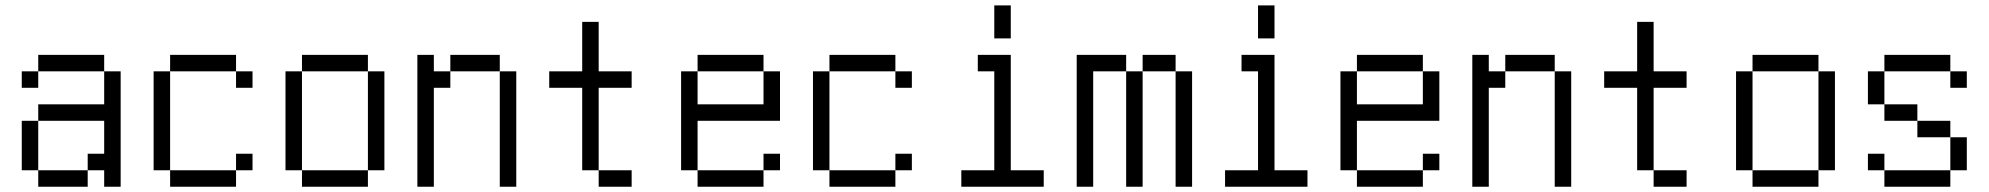

<svg xmlns="http://www.w3.org/2000/svg" viewBox="-20 -708 7540 728"><path d="M125 -62.5V0H312.5V-62.5ZM125 -62.5V-250H62.5V-62.5ZM375 -62.5V0H437.5V-437.5H375Q375 -437.5 375 -312.5H125V-250H375Q375 -250 375 -125H312.5V-62.5ZM125 -437.5H62.5V-375H125ZM125 -437.5H375V-500H125Z M937.5 -62.5V-125H875V-62.5H625V0H875V-62.5ZM937.5 -375V-437.5H875V-375ZM625 -62.5Q625 -62.5 625 -437.5H562.5Q562.5 -437.5 562.5 -62.5ZM625 -437.5H875V-500H625Z M1125 -62.5V0H1375V-62.5ZM1125 -62.5Q1125 -62.5 1125 -437.5H1062.5Q1062.5 -437.5 1062.5 -62.5ZM1375 -62.5H1437.5Q1437.5 -62.5 1437.5 -437.5H1375Q1375 -437.5 1375 -62.5ZM1125 -437.5H1375V-500H1125Z M1562.5 -500Q1562.5 -500 1562.5 0H1625Q1625 0 1625 -375H1687.5V-437.5H1625V-500ZM1875 -437.5V0H1937.5V-437.5ZM1687.5 -437.5H1875V-500H1687.5Z M2375 0V-62.5H2250V0ZM2375 -375V-437.5H2250V-625H2187.5V-437.5H2062.5V-375H2187.5V-62.5H2250V-375Z M2937.5 -62.5V-125H2875V-62.5H2625V0H2875V-62.5ZM2625 -62.5V-250H2937.5V-437.5H2875Q2875 -437.5 2875 -312.5H2625Q2625 -312.5 2625 -437.5H2562.5Q2562.5 -437.5 2562.5 -62.5ZM2625 -437.5H2875V-500H2625Z M3437.5 -62.5V-125H3375V-62.5H3125V0H3375V-62.5ZM3437.5 -375V-437.5H3375V-375ZM3125 -62.5Q3125 -62.5 3125 -437.5H3062.5Q3062.5 -437.5 3062.5 -62.5ZM3125 -437.5H3375V-500H3125Z M3937.5 0V-62.5H3812.5V-500H3687.5V-437.5H3750Q3750 -437.5 3750 -62.5H3625V0ZM3750 -687.5Q3750 -687.5 3750 -562.5H3812.5Q3812.5 -562.5 3812.5 -687.5Z M4062.5 -500Q4062.5 -500 4062.5 0H4125V-437.5H4250V0H4312.5V-437.5H4250V-500ZM4437.5 -437.5V0H4500V-437.5ZM4312.5 -437.5H4437.5V-500H4312.5Z M4937.5 0V-62.5H4812.5V-500H4687.5V-437.5H4750Q4750 -437.5 4750 -62.5H4625V0ZM4750 -687.5Q4750 -687.5 4750 -562.5H4812.5Q4812.5 -562.5 4812.5 -687.5Z M5437.5 -62.5V-125H5375V-62.5H5125V0H5375V-62.5ZM5125 -62.5V-250H5437.5V-437.5H5375Q5375 -437.5 5375 -312.5H5125Q5125 -312.5 5125 -437.5H5062.5Q5062.5 -437.5 5062.5 -62.5ZM5125 -437.5H5375V-500H5125Z M5562.5 -500Q5562.5 -500 5562.5 0H5625Q5625 0 5625 -375H5687.5V-437.5H5625V-500ZM5875 -437.5V0H5937.5V-437.5ZM5687.5 -437.5H5875V-500H5687.5Z M6375 0V-62.5H6250V0ZM6375 -375V-437.5H6250V-625H6187.5V-437.5H6062.5V-375H6187.5V-62.5H6250V-375Z M6625 -62.5V0H6875V-62.5ZM6625 -62.5Q6625 -62.5 6625 -437.5H6562.5Q6562.5 -437.5 6562.5 -62.5ZM6875 -62.5H6937.5Q6937.5 -62.5 6937.5 -437.5H6875Q6875 -437.5 6875 -62.5ZM6625 -437.5H6875V-500H6625Z M7437.5 -375V-437.5H7375V-375ZM7125 -62.5V0H7375V-62.5ZM7125 -62.5V-125H7062.5V-62.5ZM7375 -62.5H7437.5Q7437.5 -62.5 7437.5 -187.5H7375Q7375 -187.5 7375 -62.5ZM7375 -187.5V-250H7250V-187.5ZM7250 -250V-312.5H7125V-250ZM7125 -312.5Q7125 -312.5 7125 -437.5H7062.5Q7062.5 -437.5 7062.5 -312.5ZM7125 -437.5H7375V-500H7125Z"/></svg>

Font: Unifont
Style: Regular
Weight: 500
Version: Version 13.0.05